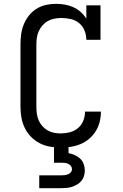

<svg xmlns="http://www.w3.org/2000/svg" viewBox="-20 -763 640 1003"><path d="M297 8Q269 8 240.5 3Q212 -2 187 -15Q162 -28 142 -48.5Q122 -69 109.5 -94.5Q97 -120 92 -148Q87 -176 87 -205V-530Q87 -557 90.5 -583.5Q94 -610 104 -635Q114 -660 131 -681.5Q148 -703 170.5 -717Q193 -731 219 -737Q245 -743 272 -743Q295 -743 318.5 -739Q342 -735 363 -725.5Q384 -716 401.5 -700.5Q419 -685 431 -665V-735H505V-555H431Q431 -580 421.5 -603.5Q412 -627 393 -642.5Q374 -658 349.5 -663.5Q325 -669 300 -669Q282 -669 264 -665.5Q246 -662 230.5 -653.5Q215 -645 202.5 -631Q190 -617 182.5 -600.5Q175 -584 172.5 -566Q170 -548 170 -530V-205Q170 -187 172.5 -169Q175 -151 182 -134.5Q189 -118 201 -104.5Q213 -91 228.5 -82Q244 -73 261.5 -69.5Q279 -66 297 -66Q321 -66 344.5 -72Q368 -78 386.5 -93Q405 -108 414.5 -131Q424 -154 424 -177V-180H507V-176Q507 -150 500 -124Q493 -98 479 -76Q465 -54 444.5 -37Q424 -20 400 -10Q376 0 349.5 4Q323 8 297 8ZM185 220V153H300Q309 153 318 152Q327 151 335.5 147.5Q344 144 350 137Q356 130 356 120Q356 111 350 103.5Q344 96 336 92.5Q328 89 318.5 88Q309 87 300 87H262V-66H338V37Q354 40 370 47Q386 54 398.5 65.5Q411 77 417 93.5Q423 110 423 127Q423 142 419 156Q415 170 405.5 181.5Q396 193 383.5 200.5Q371 208 357.5 212.5Q344 217 329.5 218.5Q315 220 300 220Z"/></svg>

Font: Iosevka HT Extended
Style: Regular
Weight: 400
Width: 7
Monospace: yes
Designer: Belleve Invis
Foundry: Belleve Invis
Version: Version 32.3.0; ttfautohint (v1.8.4)